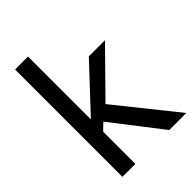

<svg xmlns="http://www.w3.org/2000/svg" viewBox="-221 -860 961 961"><g transform="rotate(-45 259.5 -380.0)"><path d="M518.6 0H397.9L194.3 -263.2L158.2 -228V0H66.4V-759.8H158.2V-314.9L374 -545.4H488.3L264.2 -317.4Z"/></g></svg>

Font: SG Kara Bold
Style: Regular
Weight: 400
Designer: Damoon Khanjanzadeh
Version: Version 1.000